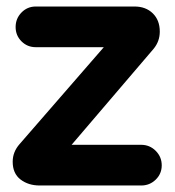

<svg xmlns="http://www.w3.org/2000/svg" viewBox="-20 -550 539 590"><path d="M19 -53Q19 -83 40 -107L299 -405H90Q64 -405 46 -423Q28 -441 28 -467Q28 -493 46 -511.5Q64 -530 90 -530H393Q428 -530 449.5 -509Q471 -488 471 -453Q471 -423 452 -400L200 -105H414Q440 -105 458.5 -86.5Q477 -68 477 -42Q477 -16 458.5 2Q440 20 414 20H102Q67 20 43 1.5Q19 -17 19 -53Z"/></svg>

Font: Varela Round Precious
Style: Bold
Weight: 700
Version: Version 1.000